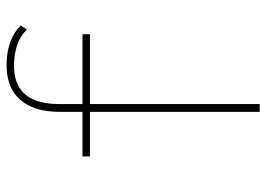

<svg xmlns="http://www.w3.org/2000/svg" viewBox="-130 -660 790 569"><g transform="rotate(-90 264.5 -375.0)"><path d="M218 0V-592Q218 -645 235 -680.5Q252 -716 283 -733Q314 -750 357 -750Q395 -750 425 -739Q455 -728 474 -708L462 -690Q442 -710 415 -719Q388 -728 355 -728Q317 -728 291.5 -713Q266 -698 253.5 -667.5Q241 -637 241 -591V0H231Q227 0 224.5 0Q222 0 218 0ZM86 -503V-525H448V-503Z"/></g></svg>

Font: Lexend Giga Thin
Style: Regular
Weight: 250
Version: Version 1.007